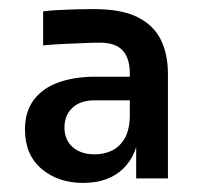

<svg xmlns="http://www.w3.org/2000/svg" viewBox="-20 -748 447 423"><path d="M280 -355V-464H266V-587Q266 -619 250.5 -636.5Q235 -654 200 -654Q185 -654 162.5 -653Q140 -652 117 -651Q94 -650 75 -648V-723Q91 -725 110.5 -726Q130 -727 150 -727.5Q170 -728 186 -728Q248 -728 283.5 -710Q319 -692 334.5 -660Q350 -628 350 -585V-355ZM163 -345Q108 -345 71.5 -376Q35 -407 35 -463Q35 -502 54.5 -528Q74 -554 109 -566.5Q144 -579 190 -579H275V-527H189Q157 -527 139.5 -510.5Q122 -494 122 -467Q122 -440 140 -424Q158 -408 189 -408Q208 -408 225 -415.5Q242 -423 253.5 -441Q265 -459 266 -491L288 -467Q284 -408 251.5 -376.5Q219 -345 163 -345Z"/></svg>

Font: SVN-Sora Variable
Style: Regular
Weight: 400
Designer: Jonathan Barnbrook, Julián Moncada
Foundry: Barnbrook Fonts
Version: Version 2.000 - Viet hoa boi STYLEno.1 Fonts